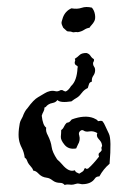

<svg xmlns="http://www.w3.org/2000/svg" viewBox="-20 -558 378 550"><path d="M243.2 -536.1Q250 -528.3 252 -516.6Q253.9 -504.9 250.5 -498Q247.1 -491.2 243.2 -487.3Q239.3 -483.4 236.3 -478.5Q228.5 -477.5 221.2 -472.7Q213.9 -467.8 203.1 -465.8Q197.3 -466.8 193.4 -465.8Q189.5 -464.8 186.5 -466.3Q183.6 -467.8 178.7 -467.8Q173.8 -467.8 171.9 -468.8L161.1 -478.5Q156.2 -488.3 156.2 -491.7Q156.2 -495.1 157.2 -498Q158.2 -501 160.2 -507.8Q167 -526.4 184.6 -534.2Q201.2 -531.2 213.9 -535.6Q226.6 -540 243.2 -536.1ZM99.6 -226.6Q102.5 -199.2 112.3 -192.4Q110.4 -181.6 117.2 -169.9Q126 -152.3 127.9 -137.2Q129.9 -122.1 143.6 -101.6Q152.3 -93.8 158.2 -86.9Q177.7 -63.5 194.3 -70.3Q196.3 -65.4 199.7 -64Q203.1 -62.5 207 -60.5Q211.9 -63.5 216.3 -66.4Q220.7 -69.3 221.7 -75.2Q225.6 -77.1 226.6 -75.2Q227.5 -73.2 232.4 -75.2Q246.1 -86.9 263.7 -109.4Q260.7 -117.2 264.6 -120.1Q268.6 -123 271.5 -127.9Q269.5 -134.8 271.5 -137.7Q273.4 -140.6 271.5 -145.5Q270.5 -151.4 262.7 -159.7Q254.9 -168 258.8 -176.8Q247.1 -183.6 236.3 -181.6Q225.6 -179.7 220.2 -183.6Q214.8 -187.5 209.5 -182.6Q204.1 -177.7 207 -169.9Q210.9 -156.2 203.1 -143.6L198.2 -132.8Q176.8 -128.9 165 -143.1Q153.3 -157.2 154.3 -167Q155.3 -176.8 155.3 -185.5Q160.2 -188.5 163.1 -194.8Q166 -201.2 170.9 -206.1Q177.7 -207 180.7 -210.4Q183.6 -213.9 185.5 -215.8Q222.7 -229.5 248 -219.7Q251 -217.8 254.9 -216.3Q258.8 -214.8 260.7 -210.9Q269.5 -212.9 273.4 -210.9Q278.3 -205.1 281.2 -197.8Q284.2 -190.4 292 -174.8Q299.8 -159.2 293.9 -88.9Q276.4 -74.2 264.6 -52.7Q255.9 -52.7 252 -46.9Q241.2 -30.3 214.8 -30.3Q203.1 -33.2 199.2 -31.7Q195.3 -30.3 189.9 -29.3Q184.6 -28.3 178.2 -29.3Q171.9 -30.3 165 -28.3Q160.2 -34.2 152.3 -34.2Q139.6 -34.2 130.9 -41Q122.1 -47.9 114.3 -48.8Q106.4 -49.8 100.6 -52.7Q94.7 -55.7 88.9 -62Q83 -68.4 75.2 -69.3Q74.2 -74.2 70.3 -78.6Q66.4 -83 63 -87.4Q59.6 -91.8 57.6 -97.7Q55.7 -103.5 50.8 -106.4Q48.8 -122.1 42.5 -134.3Q36.1 -146.5 34.2 -158.7Q32.2 -170.9 34.2 -189Q36.1 -207 39.6 -213.4Q43 -219.7 44.9 -223.6Q50.8 -240.2 58.6 -248Q76.2 -272.5 89.4 -279.8Q102.5 -287.1 108.4 -291Q114.3 -294.9 122.6 -296.9Q130.9 -298.8 138.2 -296.9Q145.5 -294.9 153.3 -299.8Q158.2 -300.8 160.6 -298.8Q163.1 -296.9 168 -295.9Q175.8 -298.8 183.6 -311.5Q200.2 -326.2 202.1 -363.3Q204.1 -368.2 199.7 -370.1Q195.3 -372.1 194.3 -376Q193.4 -379.9 194.8 -382.8Q196.3 -385.7 194.3 -389.6Q202.1 -394.5 208 -400.4Q213.9 -406.2 227.5 -406.2Q235.4 -404.3 239.3 -397.9Q243.2 -391.6 249 -388.7Q250 -383.8 248 -381.3Q246.1 -378.9 246.6 -374.5Q247.1 -370.1 250 -366.2Q252.9 -362.3 252.4 -355Q252 -347.7 247.1 -340.8Q242.2 -334 243.2 -324.2Q236.3 -322.3 234.9 -316.9Q233.4 -311.5 231.4 -305.7Q221.7 -301.8 213.9 -291.5Q206.1 -281.2 199.7 -277.8Q193.4 -274.4 184.6 -267.6Q152.3 -262.7 144.5 -271.5Q139.6 -264.6 131.3 -263.2Q123 -261.7 118.2 -258.3Q113.3 -254.9 112.3 -252.9Q111.3 -251 107.4 -250Q107.4 -243.2 104.5 -238.3Q101.6 -233.4 99.6 -226.6Z"/></svg>

Font: Mountains of Christmas
Style: Bold
Weight: 700
Designer: Crystal Kluge
Foundry: Font Diner, Inc DBA Tart Workshop
Version: Version 1.002